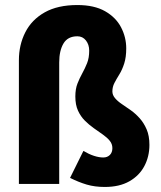

<svg xmlns="http://www.w3.org/2000/svg" viewBox="-20 -730 640 762"><path d="M396 12Q356 12 324 2.5Q292 -7 258 -24L311 -131Q333 -118 353 -111.5Q373 -105 390 -105Q406 -105 416 -115Q426 -125 426 -142Q426 -159 415 -172Q404 -185 387.5 -196.5Q371 -208 352 -221.5Q333 -235 316.5 -251.5Q300 -268 289.5 -291Q279 -314 279 -347Q279 -377 287.5 -398.5Q296 -420 306.5 -439Q317 -458 325.5 -479Q334 -500 334 -529Q334 -553 321 -569.5Q308 -586 287 -586Q249 -586 232 -557.5Q215 -529 215 -482V0H55V-491Q55 -552 80.5 -602Q106 -652 157.5 -681Q209 -710 287 -710Q354 -710 397 -685.5Q440 -661 460.5 -621.5Q481 -582 481 -538Q481 -503 473 -478Q465 -453 453.5 -434.5Q442 -416 434 -400.5Q426 -385 426 -367Q426 -353 436.5 -340.5Q447 -328 463.5 -317Q480 -306 499 -292.5Q518 -279 534.5 -260.5Q551 -242 562 -216.5Q573 -191 573 -155Q573 -109 553 -71Q533 -33 493.5 -10.5Q454 12 396 12Z"/></svg>

Font: Source Code Pro ExtraBold
Style: Regular
Weight: 800
Monospace: yes
Designer: Paul D. Hunt, Teo Tuominen
Foundry: Adobe Systems Incorporated
Version: Version 1.018;hotconv 1.0.116;makeotfexe 2.5.65601